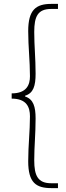

<svg xmlns="http://www.w3.org/2000/svg" viewBox="-20 -800 339 987"><path d="M244 167H278V142H243C174 142 156 102 156 24C156 -48 163 -110 163 -191C163 -251 152 -290 109 -304V-308C152 -321 163 -359 163 -421C163 -502 156 -563 156 -636C156 -715 174 -754 243 -754H278V-780H244C165 -780 125 -750 125 -640C125 -559 134 -487 134 -408C134 -364 117 -320 40 -320V-293C117 -293 134 -249 134 -202C134 -125 125 -53 125 29C125 139 165 167 244 167Z"/></svg>

Font: Noto Sans Japanese Thin
Style: Regular
Weight: 100
Designer: Ryoko NISHIZUKA (kana & ideographs); Paul D. Hunt (Latin, Greek & Cyrillic); Wenlong ZHANG (bopomofo); Sandoll Communica
Foundry: Adobe Systems Incorporated
Version: Version 1.000;PS 1;hotconv 1.0.78;makeotf.lib2.5.61930